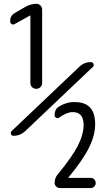

<svg xmlns="http://www.w3.org/2000/svg" viewBox="-20 -750 540 990"><path d="M470.7 -109.4Q470.7 -52.7 438.5 12.2Q406.2 77.1 332 166L331.1 167H332H448.2Q458 167 465.8 174.8Q473.6 182.6 473.6 194.3Q473.6 204.1 465.8 211.9Q458 219.7 448.2 219.7H288.1Q278.3 219.7 270 211.9Q261.7 204.1 261.7 194.3Q261.7 167 278.3 148.4Q351.6 59.6 381.3 1.5Q411.1 -56.6 411.1 -105.5Q411.1 -172.9 353.5 -171.9Q324.2 -171.9 285.2 -143.6Q278.3 -138.7 270 -142.6Q261.7 -146.5 261.7 -154.3Q261.7 -188.5 285.2 -201.2Q323.2 -224.6 365.2 -223.6Q470.7 -224.6 470.7 -109.4ZM55.7 -626Q47.9 -621.1 40 -626Q32.2 -630.9 32.2 -640.6Q32.2 -668.9 55.7 -682.6L111.3 -714.8Q136.7 -729.5 167 -730.5Q179.7 -730.5 188.5 -721.7Q197.3 -712.9 197.3 -700.2V-322.3Q197.3 -309.6 188.5 -300.8Q179.7 -292 167 -292Q154.3 -292 145.5 -300.3Q136.7 -308.6 136.7 -322.3V-668.9L135.7 -669.9H134.8ZM49.8 -49.8Q40 -49.8 36.6 -58.6Q33.2 -67.4 40 -74.2L389.6 -406.2Q416 -430.7 450.2 -429.7Q458 -429.7 461.9 -420.9Q465.8 -412.1 460 -406.2L110.4 -74.2Q84 -49.8 49.8 -49.8Z"/></svg>

Font: Rounded Mgen+ 2m regular
Style: Regular
Weight: 400
Designer: [Source Han Sans]
Ryoko NISHIZUKA  (kana & ideographs); Paul D. Hunt (Latin, Greek & Cyrillic); Wenlong ZHANG  (bopomofo
Version: Version 1.059.20150602